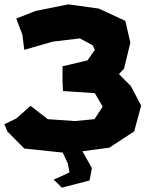

<svg xmlns="http://www.w3.org/2000/svg" viewBox="-32 -695 674 887"><path d="M43 -609.4 71.3 -535.2 80.1 -464.8 212.9 -502.9 336.9 -517.6 395.5 -486.3 406.2 -464.8 372.1 -416 256.8 -388.7V-323.2L258.8 -274.4L406.2 -264.6L442.4 -202.1L404.3 -144.5L313.5 -135.7L188.5 -144.5L109.4 -206.1L43 -147.5L-11.7 -121.1L2 -87.9L80.1 -8.8L257.8 9.8L281.2 60.5L289.1 101.6L249 120.1L215.8 134.8L253.9 171.9L381.8 138.7L392.6 81.1L348.6 3.9L472.7 -12.7L587.9 -87.9L620.1 -207L572.3 -297.9L517.6 -352.5L541 -377.9L570.3 -498L546.9 -598.6L424.8 -655.3L284.2 -674.8L132.8 -644.5Z"/></svg>

Font: MaokenAssortedSans-TC
Style: Regular
Weight: 500
Version: Version 0.83